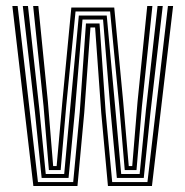

<svg xmlns="http://www.w3.org/2000/svg" viewBox="-20 -620 618 640"><path d="M91.2 0 21.2 -600H38.8L106.5 -13.2H224L245.8 -245.8L266.5 -541.8H311.8L332.2 -245.5L354 -13.2H471.5L539.8 -600H557L486.5 0H339.8L317.5 -243.5L297 -528.5H281.5L260.8 -243.8L238.2 0ZM118.8 -26.8 96.5 -246.2 56 -600H73.2L111.2 -255.5L132.5 -40H194L213.8 -257L242.8 -568.2H335.8L364.5 -256.8L384 -40H445.5L466.5 -253.8L505.2 -600H522.5L481.5 -244.5L459.2 -26.8H369.5L348.8 -247.5L323.5 -555H255L229.5 -247.8L208.5 -26.8ZM143 -53.2 125.2 -266 90.5 -600H107.8L139.5 -282L157.2 -66.5H168.8L188 -282.5L217.8 -595H360.8L390.5 -282.5L409.2 -66.5H420.8L438.5 -281L470.8 -600H488L453 -264.5L435 -53.2H395.8L377.5 -267L347 -581.8H231.8L200.8 -267.2L182.2 -53.2Z"/></svg>

Font: Big Shoulders Inline Display SemiBold
Style: Regular
Weight: 600
Designer: Patric King
Foundry: XO Type Co
Version: Version 1.000